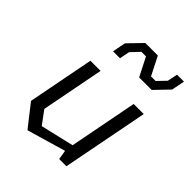

<svg xmlns="http://www.w3.org/2000/svg" viewBox="-221 -922 1063 1063"><g transform="rotate(45 310.0 -390.5)"><path d="M230 -507H150.5L75 -117.5L176 11.5L404 -55L413 0H469.5L568 -507H489L411.5 -106.5L216 -60.5L158.5 -138ZM202 -632.5H256.5L268 -691.5L315 -741.5H351L406.5 -632.5H504.5L583 -714L598.5 -791.5H544L532 -732L485 -683H449L394 -791.5H296L217.5 -710.5Z"/></g></svg>

Font: Monaspace Krypton Light
Style: Italic
Weight: 300
Italic angle: -11°
Designer: Riley Cran & the Lettermatic Team
Foundry: Lettermatic
Version: Version 1.101 (Monaspace Krypton)